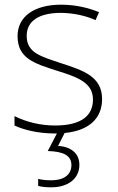

<svg xmlns="http://www.w3.org/2000/svg" viewBox="-20 -560 502 820"><path d="M319 144C319 95 284 67 228 63L256 8C361 -2 416 -55 416 -137C416 -235 332 -260 241 -290C156 -319 94 -333 94 -407C94 -472 149 -505 240 -505C292 -505 350 -492 388 -474L403 -508C359 -526 304 -540 241 -540C127 -540 55 -490 55 -406C55 -310 127 -289 223 -258C314 -230 377 -206 377 -135C377 -67 329 -24 215 -24C153 -24 92 -39 42 -64V-24C80 -6 141 10 214 10C217 10 220 10 223 10L184 85C251 87 285 104 285 145C285 188 250 210 200 210C176 210 159 208 143 204V234C158 238 175 240 199 240C271 240 319 203 319 144Z"/></svg>

Font: Noto Sans Meetei Mayek ExtraLight
Style: Regular
Weight: 200
Designer: Monotype Design Team and Neelakash Kshetrimayum
Foundry: Monotype Imaging Inc.
Version: Version 2.002